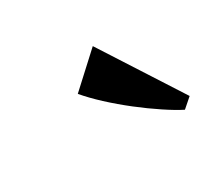

<svg xmlns="http://www.w3.org/2000/svg" viewBox="-63 -956 540 482"><g transform="rotate(-30 207.0 -715.0)"><path d="M358 -588Q337 -598.5 308 -617.8Q279 -637 248.2 -661Q217.5 -685 190.2 -710.2Q163 -735.5 145 -757L237.5 -842L385.5 -612Z"/></g></svg>

Font: Merriweather 96pt ExtraBold
Style: Italic
Weight: 800
Italic angle: -7.8°
Version: Version 2.101